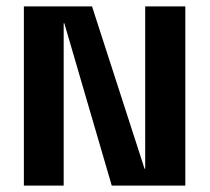

<svg xmlns="http://www.w3.org/2000/svg" viewBox="-20 -583 658 603"><path d="M436 -563H562V0H331L182 -510H180V0H55V-563H269L434 -53H436Z"/></svg>

Font: Darker Grotesque Light ExtraBold
Style: Regular
Weight: 800
Version: Version 1.000;gftools[0.9.28]